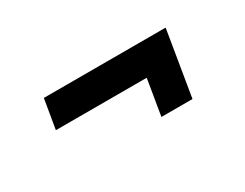

<svg xmlns="http://www.w3.org/2000/svg" viewBox="-40 -555 749 588"><g transform="rotate(-30 334.5 -261.0)"><path d="M406.2 -145.5 427.2 -272H106L123.5 -376H554.2L516.1 -145.5Z"/></g></svg>

Font: Inter 17pt SemiBold
Style: Italic
Weight: 600
Italic angle: -9.3988°
Version: Version 4.001;git-66647c0bb